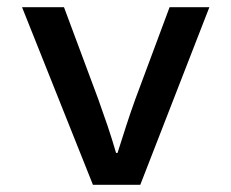

<svg xmlns="http://www.w3.org/2000/svg" viewBox="-20 -511 640 531"><path d="M237 0 41 -491H157L252 -236Q265 -200 277.5 -163Q290 -126 301 -88H305Q317 -126 329 -163Q341 -200 354 -236L449 -491H559L368 0Z"/></svg>

Font: Source Code Pro SemiBold
Style: Regular
Weight: 600
Monospace: yes
Designer: Paul D. Hunt, Teo Tuominen
Foundry: Adobe Systems Incorporated
Version: Version 1.018;hotconv 1.0.116;makeotfexe 2.5.65601